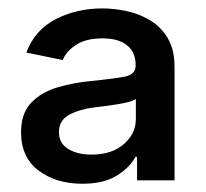

<svg xmlns="http://www.w3.org/2000/svg" viewBox="-20 -760 497 463"><path d="M178.2 -316.9Q115.7 -316.9 73.2 -348.6Q30.8 -380.4 30.8 -440.9Q30.8 -486.8 55.2 -512.2Q79.6 -537.6 117.9 -549.1Q156.2 -560.5 198.2 -564.5Q256.3 -570.3 281.7 -575.4Q307.1 -580.6 307.1 -601.6V-603.5Q307.1 -633.8 286.6 -650.6Q266.1 -667.5 227.1 -667.5Q187.5 -667.5 163.6 -651.9Q139.6 -636.2 131.3 -615.2L43.5 -633.3Q64.5 -688.5 115 -714.1Q165.5 -739.7 226.6 -739.7Q254.9 -739.7 285.6 -733.2Q316.4 -726.6 342.5 -710.7Q368.7 -694.8 384.8 -667.5Q400.9 -640.1 400.9 -598.6V-325.2H310.5V-381.8H306.6Q293 -356 261.5 -336.4Q230 -316.9 178.2 -316.9ZM200.2 -387.2Q250 -387.2 278.8 -412.6Q307.6 -438 307.6 -472.7V-521.5Q301.3 -516.1 282.5 -512.2Q263.7 -508.3 242.2 -505.4Q220.7 -502.4 207 -501Q169.9 -496.1 146 -482.7Q122.1 -469.2 122.1 -441.4Q122.1 -414.6 144.3 -400.9Q166.5 -387.2 200.2 -387.2Z"/></svg>

Font: Inter Medium
Style: Regular
Weight: 500
Designer: Rasmus Andersson
Foundry: rsms
Version: Version 4.001;git-9221beed3